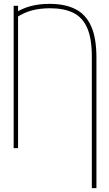

<svg xmlns="http://www.w3.org/2000/svg" viewBox="-20 -757 559 981"><path d="M472.7 204.1H449.2V-463.9Q449.7 -559.6 425.5 -614.3Q401.4 -668.9 353.8 -691.9Q306.2 -714.8 235.4 -714.8Q183.6 -714.8 141.8 -703.4Q100.1 -691.9 66.4 -668.9L55.7 -689.5Q90.3 -712.9 134.3 -725.1Q178.2 -737.3 233.4 -737.3Q310.5 -737.3 363.8 -711.2Q417 -685.1 444.8 -625Q472.7 -564.9 472.7 -461.9ZM72.3 -727.5V0H49.8V-727.5Z"/></svg>

Font: Inter Thin
Style: Regular
Weight: 250
Designer: Rasmus Andersson
Foundry: rsms
Version: Version 4.001;git-66647c0bb